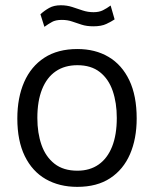

<svg xmlns="http://www.w3.org/2000/svg" viewBox="-20 -718 600 748"><path d="M281 10Q211 10 158.2 -20.2Q105.5 -50.5 76.5 -110Q47.5 -169.5 47.5 -256.5Q47.5 -337.5 74.2 -398.5Q101 -459.5 153 -493.2Q205 -527 281.5 -527Q351.5 -527 403.2 -496.2Q455 -465.5 483.8 -405.2Q512.5 -345 512.5 -256.5Q512.5 -177.5 486.5 -117.5Q460.5 -57.5 409.2 -23.8Q358 10 281 10ZM281.5 -53Q330 -53 364.2 -77Q398.5 -101 416.8 -147Q435 -193 435 -258.5Q435 -317.5 419 -364Q403 -410.5 369 -437.2Q335 -464 281.5 -464Q232 -464 197.2 -440.2Q162.5 -416.5 144 -370.5Q125.5 -324.5 125.5 -258.5Q125.5 -199.5 141.8 -153.2Q158 -107 192.5 -80Q227 -53 281.5 -53ZM426.5 -642.5Q414 -634 394.5 -624.8Q375 -615.5 344 -615.5Q317.5 -615.5 298.2 -621.8Q279 -628 261 -634.2Q243 -640.5 221 -640.5Q196.5 -640.5 182 -632.2Q167.5 -624 153 -613.5L137.5 -662.5Q153.5 -677 171.8 -687.2Q190 -697.5 217 -697.5Q240.5 -697.5 261.2 -690.8Q282 -684 302.2 -677.2Q322.5 -670.5 344.5 -670.5Q366 -670.5 381 -678Q396 -685.5 411 -696.5Z"/></svg>

Font: Public Sans Thin Light
Style: Regular
Weight: 300
Version: Version 1.007